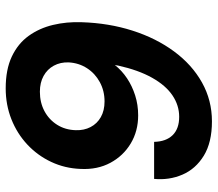

<svg xmlns="http://www.w3.org/2000/svg" viewBox="-65 -687 764 674"><g transform="rotate(90 317.0 -350.0)"><path d="M290 12Q224 12 178.5 -9.5Q133 -31 106 -68.5Q79 -106 67.5 -154Q56 -202 58 -255Q61 -350 87.5 -433Q114 -516 160.5 -579Q207 -642 269.5 -677Q332 -712 406 -712Q480 -712 526.5 -683.5Q573 -655 593 -608.5Q613 -562 608 -509H478Q477 -551 454.5 -574Q432 -597 390 -597Q350 -597 315 -573.5Q280 -550 253 -502Q226 -454 210 -382Q210 -380 209.5 -377Q209 -374 208 -371Q228 -396 255 -414Q282 -432 315 -442.5Q348 -453 385 -453Q440 -453 483.5 -427Q527 -401 551.5 -355.5Q576 -310 573 -251Q571 -196 548.5 -148Q526 -100 487.5 -64Q449 -28 398.5 -8Q348 12 290 12ZM302 -108Q340 -108 370 -124Q400 -140 418 -168.5Q436 -197 437 -234Q438 -263 426 -286Q414 -309 391 -322Q368 -335 336 -335Q299 -335 268.5 -318.5Q238 -302 219.5 -273.5Q201 -245 199 -209Q198 -180 210.5 -157Q223 -134 246.5 -121Q270 -108 302 -108Z"/></g></svg>

Font: DM Sans 16pt ExtraBold
Style: Italic
Weight: 800
Italic angle: -10°
Version: Version 4.004;gftools[0.9.30]